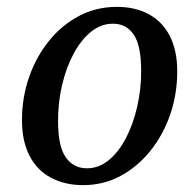

<svg xmlns="http://www.w3.org/2000/svg" viewBox="-20 -526 570 559"><path d="M222 13Q169 13 128.5 -8.5Q88 -30 66 -72.5Q44 -115 44 -176Q44 -243 65 -302.5Q86 -362 123.5 -408Q161 -454 211 -480Q261 -506 320 -506Q374 -506 413.5 -484.5Q453 -463 474.5 -421Q496 -379 496 -318Q496 -252 475.5 -192.5Q455 -133 417.5 -86.5Q380 -40 330.5 -13.5Q281 13 222 13ZM233 -36Q268 -36 297 -60Q326 -84 347 -124.5Q368 -165 379.5 -215.5Q391 -266 391 -319Q391 -393 369.5 -425Q348 -457 309 -457Q274 -457 245 -433.5Q216 -410 194.5 -370Q173 -330 161 -279.5Q149 -229 149 -174Q149 -100 171.5 -68Q194 -36 233 -36Z"/></svg>

Font: Source Serif 4 Medium
Style: Italic
Weight: 500
Italic angle: -12°
Designer: Frank Grießhammer
Foundry: Adobe Systems Incorporated
Version: Version 4.004;hotconv 1.0.116;makeotfexe 2.5.65601